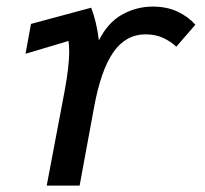

<svg xmlns="http://www.w3.org/2000/svg" viewBox="-20 -578 640 598"><path d="M181 -293Q195.5 -372 195.5 -416Q195.5 -435 193.5 -450.5L59.5 -410.5L76.5 -503.5L264 -554Q281 -510 288 -452Q315.5 -507.5 360.2 -532.5Q405 -557.5 455.5 -557.5Q499.5 -557.5 533 -541.8Q566.5 -526 588.5 -501L529 -432.5Q512.5 -448.5 488.5 -459.8Q464.5 -471 433.5 -471Q371.5 -471 332.8 -415Q294 -359 273 -244L228 0H125.5Q156 -159 181 -293Z"/></svg>

Font: JuliaMono MediumItalic
Style: Regular
Weight: 500
Italic angle: -9°
Monospace: yes
Designer: cormullion
Foundry: corm
Version: Version 0.049; ttfautohint (v1.8.4)